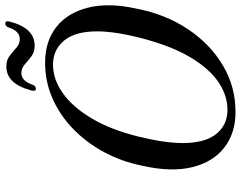

<svg xmlns="http://www.w3.org/2000/svg" viewBox="-112 -790 913 728"><g transform="rotate(-90 344.0 -425.5)"><path d="M470.5 -710.5Q552 -710.5 606 -668Q660 -625.5 679.5 -547.8Q699 -470 676 -365Q654.5 -253.5 597.8 -168.8Q541 -84 460.2 -36.2Q379.5 11.5 284.5 11.5Q204 11.5 149.2 -30.8Q94.5 -73 74.8 -152Q55 -231 80 -341.5Q95.5 -419.5 131.5 -486.5Q167.5 -553.5 219.5 -604Q271.5 -654.5 335.5 -682.5Q399.5 -710.5 470.5 -710.5ZM292.5 -19Q346 -19 396.8 -53Q447.5 -87 490.8 -159Q534 -231 564 -346Q577 -396.5 583.2 -437.8Q589.5 -479 589.5 -512Q590 -595.5 555 -638Q520 -680.5 463 -680.5Q408 -680.5 355.5 -643.5Q303 -606.5 260 -534.5Q217 -462.5 191 -358Q178 -305 172 -262.8Q166 -220.5 166 -187.5Q166.5 -103.5 200.8 -61.2Q235 -19 292.5 -19ZM535 -750Q511 -750 494.8 -762.5Q478.5 -775 464 -787.8Q449.5 -800.5 432 -800.5Q401 -800.5 387.5 -758Q382 -745.5 372.5 -745.5Q361 -745.5 365.5 -762.5Q390.5 -857.5 456.5 -857.5Q480.5 -857.5 497 -844.8Q513.5 -832 527.8 -819.2Q542 -806.5 560.5 -806.5Q591 -806.5 604.5 -849Q609 -861.5 619.5 -861.5Q631 -861.5 626.5 -844Q602 -750 535 -750Z"/></g></svg>

Font: Fraunces 144pt S050
Style: Italic
Weight: 400
Italic angle: -16°
Version: Version 1.000; ttfautohint (v1.8.3)